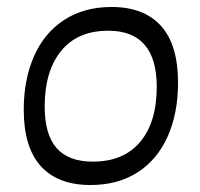

<svg xmlns="http://www.w3.org/2000/svg" viewBox="-20 -523 572 550"><path d="M490 -286Q490 -199 460.5 -132.5Q431 -66 374.5 -29.5Q318 7 239 7Q146 7 97 -47Q48 -101 48 -209Q48 -295 77.5 -362Q107 -429 164 -466Q221 -503 300 -503Q392 -503 441 -449Q490 -395 490 -286ZM108 -218Q108 -138 142 -99Q176 -60 246 -60Q334 -60 381.5 -116.5Q429 -173 429 -274Q429 -435 290 -435Q202 -435 155 -377Q108 -319 108 -218Z"/></svg>

Font: Alegreya Sans SC
Style: Italic
Weight: 400
Italic angle: -7°
Designer: Juan Pablo del Peral
Foundry: Huerta Tipografica
Version: Version 2.008; ttfautohint (v1.6)